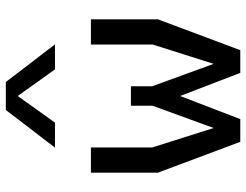

<svg xmlns="http://www.w3.org/2000/svg" viewBox="-113 -733 846 660"><g transform="rotate(-90 310.0 -403.0)"><path d="M152.5 0H230.5L310 -207L389.5 0H467.5L573.5 -283V-513.5H487V-301.5L420.5 -91.5L343.5 -303V-376H276.5V-301.5L200 -91.5L133 -303V-513.5H46.5V-283ZM132.5 -637H218.5L310 -765L401.5 -637H487.5L358 -806H262Z"/></g></svg>

Font: Monaspace Krypton
Style: Regular
Weight: 400
Designer: Riley Cran & the Lettermatic Team
Foundry: Lettermatic
Version: Version 1.200 (Monaspace Krypton)